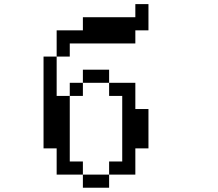

<svg xmlns="http://www.w3.org/2000/svg" viewBox="-20 -879 1040 915"><path d="M187.5 -171.9V-609.4H250V-734.4H375V-796.9H625V-859.4H687.5V-734.4H625V-671.9H312.5V-609.4H250V-421.9H312.5V-484.4H375V-546.9H500V-484.4H625V-359.4H687.5V-171.9H625V-46.9H500V-109.4H562.5V-421.9H500V-484.4H375V-421.9H312.5V-109.4H375V-46.9H500V15.6H375V-46.9H250V-171.9Z"/></svg>

Font: KH Dot Dougenzaka 16
Style: Regular
Weight: 400
Designer: Original version for X68000 by Keitarou Hiraki (http://hp.vector.co.jp/authors/VA000874/) / TrueType conversion by Homem
Version: Version 1.00.20150527